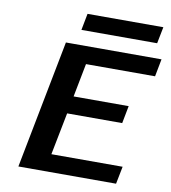

<svg xmlns="http://www.w3.org/2000/svg" viewBox="-96 -985 953 1068"><g transform="rotate(10 380.5 -451.5)"><path d="M721.2 -809.1H293.5L311.5 -902.8H739.7ZM631.8 0H80.1L220.7 -725.1H760.7L741.7 -626H351.6L314.9 -437H626L606.9 -337.9H295.9L249 -99.1H651.4Z"/></g></svg>

Font: Aurulent Sans
Style: BoldItalic
Weight: 700
Italic angle: -11°
Version: Version 2007.05.04